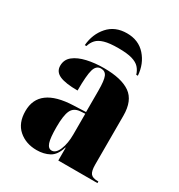

<svg xmlns="http://www.w3.org/2000/svg" viewBox="-184 -896 956 1028"><g transform="rotate(30 294.0 -382.0)"><path d="M194 10Q127 10 82.5 -29Q38 -68 38 -142Q38 -288 246 -296L322 -299V-432Q322 -494 312 -517.5Q302 -541 275 -541Q246 -541 235.5 -505.5Q225 -470 225 -376Q150 -376 114 -392Q78 -408 78 -445Q78 -483 107 -506Q136 -529 184 -540Q232 -551 289 -551Q397 -551 451 -513Q505 -475 505 -382V-80Q505 -40 517 -25Q529 -10 561 -10H565V0H323V-79H321Q305 -26 271.5 -8Q238 10 194 10ZM265 -28Q291 -28 307 -67Q323 -106 323 -161V-289L293 -287Q254 -284 239.5 -253Q225 -222 225 -151Q225 -83 234.5 -55.5Q244 -28 265 -28ZM137 -606Q143 -677 186 -725.5Q229 -774 302 -774Q374 -774 417 -725.5Q460 -677 465 -606H455Q448 -630 432.5 -647Q417 -664 386.5 -673Q356 -682 302 -682Q247 -682 216 -673Q185 -664 169.5 -647Q154 -630 147 -606Z"/></g></svg>

Font: Noto Serif Display SemiCondensed Black
Style: Regular
Weight: 900
Width: 4
Designer: Monotype Design Team
Foundry: Monotype Imaging Inc.
Version: Version 2.009